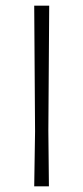

<svg xmlns="http://www.w3.org/2000/svg" viewBox="-20 -659 295 679"><path d="M151 -197 153 0H101L104 -194L101 -639H154Z"/></svg>

Font: Luna Sans Light
Style: Regular
Weight: 300
Designer: Juan Pablo del Peral
Foundry: Huerta Tipografica
Version: Version 2.001; ttfautohint (v1.5)